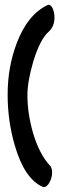

<svg xmlns="http://www.w3.org/2000/svg" viewBox="-20 -802 259 797"><path d="M11.7 -409.2Q11.7 -522.5 48.8 -621.1Q93.8 -741.2 177.7 -781.2Q179.7 -782.2 182.6 -782.2Q190.4 -782.2 197.3 -769.5Q206.1 -752.9 206.1 -729.5Q206.1 -692.4 182.6 -670.9Q146.5 -639.6 118.2 -546.9Q93.8 -463.9 93.8 -407.2Q93.8 -331.1 117.2 -250Q143.6 -161.1 188.5 -113.3Q196.3 -103.5 196.3 -85.9Q196.3 -64.5 185.5 -44.9Q174.8 -25.4 162.1 -25.4Q159.2 -25.4 157.2 -26.4Q82 -59.6 42 -196.3Q11.7 -298.8 11.7 -409.2Z"/></svg>

Font: Lazy Dog
Style: Regular
Weight: 400
Version: July 2001 - Freeware